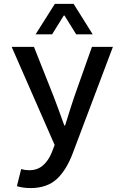

<svg xmlns="http://www.w3.org/2000/svg" viewBox="-20 -751 640 988"><path d="M163.1 -574.2 262.2 -731H358.9L457 -574.2H372.1L312 -670.9H308.1L248 -574.2ZM137.2 216.8Q98.6 216.8 66.9 207L88.9 119.1Q108.4 125 129.9 125Q173.3 125 201.9 99.4Q230.5 73.7 246.1 34.2L261.2 -4.9L40 -509.8H154.8L255.9 -254.9Q274.9 -206.1 311 -105H314.9Q345.2 -203.1 362.8 -254.9L453.1 -509.8H561L356 33.2Q322.3 124.5 271.7 170.7Q221.2 216.8 137.2 216.8Z"/></svg>

Font: Office Code Pro Medium
Style: Regular
Weight: 500
Designer: Nathan Rutzky & Paul D. Hunt
Foundry: Adobe Systems Incorporated
Version: Version 1.004;PS 001.004;hotconv 1.0.70;makeotf.lib2.5.58329